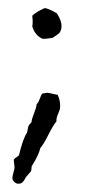

<svg xmlns="http://www.w3.org/2000/svg" viewBox="-20 -345 275 476"><path d="M60 -306Q70 -316 91 -325Q100 -324 121 -312Q139 -284 129 -266Q127 -262 119 -257Q111 -252 110 -251Q90 -248 85 -249Q66 -258 60 -280Q62 -288 60 -306ZM47 -16 50 -31Q51 -34 54 -37.5Q57 -41 58 -42Q59 -51 64.5 -64.5Q70 -78 71 -87Q75 -90 78.5 -100Q82 -110 85 -113Q95 -115 97.5 -115Q100 -115 110.5 -112.5Q121 -110 123 -110Q130 -95 129 -79Q129 -74 124 -62.5Q119 -51 120 -44Q112 -35 100 -11Q88 13 80 22Q76 39 60 65Q58 67 58 72Q58 77 57 79Q55 82 49.5 88Q44 94 42 98Q35 113 22 110Q20 110 16 106.5Q12 103 11 99Q10 94 13 84Q16 74 16 71Q16 67 15 60.5Q14 54 14 51Q16 48 20.5 45Q25 42 27 40Q37 -2 47 -16Z"/></svg>

Font: FuturaRenner Light
Style: Regular
Weight: 300
Designer: BSozoo
Foundry: BSozoo
Version: Version 1.001;PS 001.001;hotconv 1.0.70;makeotf.lib2.5.58329